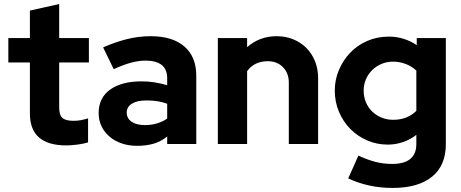

<svg xmlns="http://www.w3.org/2000/svg" viewBox="-20 -708 2267 944"><path d="M127 -151V-401H21V-521H127V-656Q163 -664 199 -672Q235 -680 271 -688V-521H417V-401H271V-180Q271 -142 287 -128Q303 -114 341 -114Q361 -114 377 -117Q393 -120 413 -126V-8Q392 -1 360 3Q328 7 306 7Q218 7 172.5 -31.5Q127 -70 127 -151Z M654 9Q614 9 579.5 -2.5Q545 -14 519.5 -35.5Q494 -57 479.5 -86.5Q465 -116 465 -152Q465 -227 521.5 -267.5Q578 -308 676 -308Q709 -308 740.5 -303Q772 -298 802 -289V-323Q802 -368 774.5 -389Q747 -410 696 -410Q663 -410 625 -400Q587 -390 539 -368Q526 -395 513 -421.5Q500 -448 487 -475Q546 -501 603.5 -515.5Q661 -530 721 -530Q828 -530 886.5 -479.5Q945 -429 945 -336V0H802V-37Q770 -11 733.5 -1Q697 9 654 9ZM603 -155Q603 -126 627 -109.5Q651 -93 693 -93Q755 -93 802 -125V-198Q758 -214 707 -214H698Q653 -214 628 -198Q603 -182 603 -155Z M1051 0V-521H1195V-476Q1224 -502 1260.5 -516Q1297 -530 1340 -530Q1385 -530 1422.5 -514.5Q1460 -499 1487 -471.5Q1514 -444 1529 -406.5Q1544 -369 1544 -324V0H1400V-302Q1400 -348 1371.5 -377.5Q1343 -407 1297 -407Q1230 -407 1195 -358V0Z M1887 3Q1833 3 1785.5 -17.5Q1738 -38 1702.5 -74Q1667 -110 1646.5 -158.5Q1626 -207 1626 -263Q1626 -315 1646 -363Q1666 -411 1701 -448Q1736 -485 1785 -506.5Q1834 -528 1892 -528Q1930 -528 1965 -517Q2000 -506 2029 -486V-521H2172V1Q2172 106 2104 161Q2036 216 1911 216Q1850 216 1795 204Q1740 192 1692 169Q1705 141 1717 113.5Q1729 86 1742 57Q1785 77 1824.5 87.5Q1864 98 1908 98Q2027 98 2027 0V-45Q1998 -22 1961.5 -9.5Q1925 3 1887 3ZM1768 -263Q1768 -232 1779 -205.5Q1790 -179 1809.5 -160Q1829 -141 1855.5 -130Q1882 -119 1913 -119Q1983 -119 2027 -163V-361Q2005 -382 1974.5 -393.5Q1944 -405 1913 -405Q1883 -405 1856.5 -394Q1830 -383 1810.5 -364Q1791 -345 1779.5 -319Q1768 -293 1768 -263Z"/></svg>

Font: Rosa Sans
Style: Bold
Weight: 700
Designer: Pentagram / MCKL
Foundry: Pentagram / MCKL
Version: Version 1.005;September 16, 2019;FontCreator 11.5.0.2425 64-